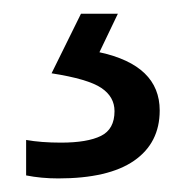

<svg xmlns="http://www.w3.org/2000/svg" viewBox="-20 -20 267 280"><path d="M212.9 141.1Q212.9 188.5 175.5 214.4Q138.2 240.2 64.9 240.2Q40 240.2 18.1 235.8V184.1Q40 188 68.8 188Q107.4 188 127.2 178.2Q147 168.5 147 142.1Q147 121.1 127.7 108.2Q108.4 95.2 55.2 86.9L98.1 0H151.9L125 56.2Q212.9 75.2 212.9 141.1Z"/></svg>

Font: f04293028
Style: Regular
Weight: 400
Foundry: Ascender Corporation
Version: Version 1.10